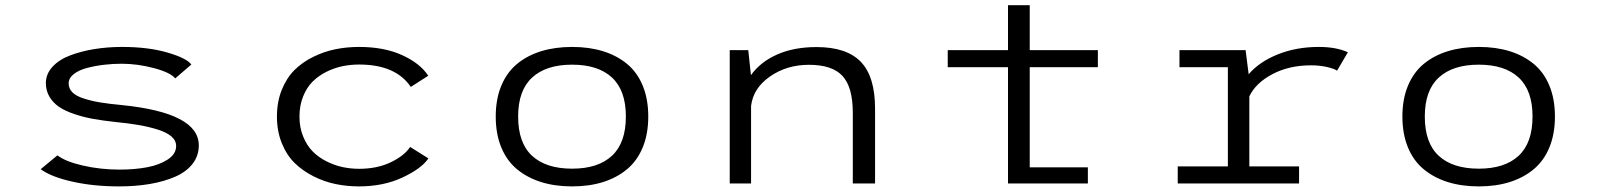

<svg xmlns="http://www.w3.org/2000/svg" viewBox="-20 -688 5990 720"><path d="M426 11Q331 11 251.5 -6.8Q172 -24.5 132.5 -53.5L195.5 -105.5Q224.5 -82.5 290.5 -67.2Q356.5 -52 428.5 -52Q485.5 -52 531.8 -60.8Q578 -69.5 609.2 -90Q640.5 -110.5 640.5 -140.5Q640.5 -161 622.5 -176.5Q604.5 -192 570.5 -202.5Q536.5 -213 498.2 -219.5Q460 -226 408.5 -231Q363 -236 327.5 -242.5Q292 -249 258 -260.5Q224 -272 201.5 -287.2Q179 -302.5 165.5 -325.2Q152 -348 152 -376.5Q152 -410.5 176.8 -437.5Q201.5 -464.5 243 -480.2Q284.5 -496 334.2 -504Q384 -512 438 -512Q535.5 -512 607.8 -491Q680 -470 697.5 -446L637 -394Q619.5 -416 557.5 -432.5Q495.5 -449 436 -449Q403.5 -449 371 -445.2Q338.5 -441.5 307.5 -433.5Q276.5 -425.5 257 -410.5Q237.5 -395.5 237.5 -375.5Q237.5 -356 251.2 -342Q265 -328 293.5 -318.8Q322 -309.5 355.2 -304Q388.5 -298.5 436.5 -294Q725.5 -265 725.5 -143Q725.5 -103.5 701.8 -73.2Q678 -43 636.2 -25Q594.5 -7 541.5 2Q488.5 11 426 11Z M1586.5 -94Q1561 -56 1489.5 -22.5Q1418 11 1326 11Q1281 11 1238.5 2.2Q1196 -6.5 1155.8 -26.8Q1115.5 -47 1085.2 -76.5Q1055 -106 1036.8 -151Q1018.5 -196 1018.5 -251Q1018.5 -306.5 1036.8 -351.5Q1055 -396.5 1085 -426Q1115 -455.5 1155.5 -475.2Q1196 -495 1238.5 -503.5Q1281 -512 1326 -512Q1421 -512 1488.2 -481.2Q1555.5 -450.5 1586 -404L1520.5 -362Q1464 -446 1326.5 -446Q1295 -446 1264.5 -439.8Q1234 -433.5 1204.2 -418.8Q1174.5 -404 1152.5 -382.2Q1130.5 -360.5 1116.8 -326.5Q1103 -292.5 1103 -251Q1103 -210 1116.8 -176.2Q1130.5 -142.5 1152.5 -120.2Q1174.5 -98 1204.2 -83Q1234 -68 1264.5 -61.5Q1295 -55 1326.5 -55Q1395 -55 1446 -79.8Q1497 -104.5 1518 -137Z M2241.2 -5.2Q2189.5 11 2125.5 11Q2061.5 11 2009.5 -5.2Q1957.5 -21.5 1919 -53.2Q1880.5 -85 1859.8 -135.2Q1839 -185.5 1839 -251Q1839 -316.5 1860 -366.8Q1881 -417 1919.2 -448.5Q1957.5 -480 2009.5 -496Q2061.5 -512 2125.5 -512Q2189.5 -512 2241.2 -496Q2293 -480 2331.2 -448.5Q2369.5 -417 2390.2 -366.8Q2411 -316.5 2411 -251Q2411 -185.5 2390.2 -135.2Q2369.5 -85 2331.2 -53.2Q2293 -21.5 2241.2 -5.2ZM2125.5 -55.5Q2223 -55.5 2275 -104Q2327 -152.5 2327 -251Q2327 -349 2275 -397.2Q2223 -445.5 2125.5 -445.5Q2028 -445.5 1975.5 -397.2Q1923 -349 1923 -251Q1923 -152 1975.2 -103.8Q2027.5 -55.5 2125.5 -55.5Z M2716.5 0V-500H2786L2796 -406Q2831 -455.5 2894 -483.5Q2957 -511.5 3042 -511.5Q3155 -511.5 3208.2 -456Q3261.5 -400.5 3261.5 -280.5V0H3178V-265Q3178 -361 3139.5 -403Q3101 -445 3013.5 -445Q2930.5 -445 2867.5 -401.2Q2804.5 -357.5 2796.5 -290.5V0Z M3841.5 -60.5H4059.5V0H3760V-436H3534V-500H3760V-668.5H3841.5V-500H4097V-436H3841.5Z M4665 -64H4851.5V0H4396.5V-64H4584.5V-436H4403V-500H4651L4662.5 -409.5Q4702 -456 4771.5 -484Q4841 -512 4925.5 -512Q4991 -512 5034.5 -492L4994 -423Q4984.5 -430 4957.2 -436.5Q4930 -443 4896 -443Q4814 -443 4751.2 -409.8Q4688.5 -376.5 4665 -326.5Z M5641.2 -5.2Q5589.5 11 5525.5 11Q5461.5 11 5409.5 -5.2Q5357.5 -21.5 5319 -53.2Q5280.5 -85 5259.8 -135.2Q5239 -185.5 5239 -251Q5239 -316.5 5260 -366.8Q5281 -417 5319.2 -448.5Q5357.5 -480 5409.5 -496Q5461.5 -512 5525.5 -512Q5589.5 -512 5641.2 -496Q5693 -480 5731.2 -448.5Q5769.5 -417 5790.2 -366.8Q5811 -316.5 5811 -251Q5811 -185.5 5790.2 -135.2Q5769.5 -85 5731.2 -53.2Q5693 -21.5 5641.2 -5.2ZM5525.5 -55.5Q5623 -55.5 5675 -104Q5727 -152.5 5727 -251Q5727 -349 5675 -397.2Q5623 -445.5 5525.5 -445.5Q5428 -445.5 5375.5 -397.2Q5323 -349 5323 -251Q5323 -152 5375.2 -103.8Q5427.5 -55.5 5525.5 -55.5Z"/></svg>

Font: League Mono Wide Light
Style: Regular
Weight: 300
Width: 8
Designer: Tyler Finck
Foundry: The League of Moveable Type / Tyler Finck
Version: Version 2.210